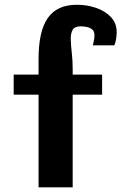

<svg xmlns="http://www.w3.org/2000/svg" viewBox="-20 -801 543 821"><path d="M144.9 0V-549.2Q144.9 -606.8 154.3 -650.1Q163.7 -693.3 183.3 -722.4Q202.9 -751.4 234.1 -766Q265.2 -780.6 308.6 -780.6Q352.4 -780.6 391.3 -767.2Q430.2 -753.7 454.6 -727.6Q479 -701.6 479 -663.3Q479 -650.7 476.3 -633.4Q473.5 -616 468.9 -607.3H377.2Q380.7 -621.8 382.3 -631.9Q383.9 -642.1 383.9 -649.6Q383.9 -667.2 374 -675.2Q364.1 -683.3 350.3 -685.9Q336.5 -688.4 325.1 -688.4Q299.7 -688.4 290.8 -673.4Q281.8 -658.3 282.6 -632.3Q283.3 -606.2 287.1 -573.7Q290.8 -541.2 290.8 -506.3V0ZM38.5 -396.3V-482H416.6V-396.3Z"/></svg>

Font: Russolo 10pt ExtraLight
Style: Regular
Weight: 200
Designer: Micah Stupak-Hahn
Version: Version 1.000